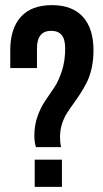

<svg xmlns="http://www.w3.org/2000/svg" viewBox="-20 -728 400 748"><path d="M217.8 -154.8H120.1Q113.8 -174.8 113.8 -198.2Q113.8 -240.2 126.2 -274.9Q138.7 -309.6 156.2 -335.2Q173.8 -360.8 191.4 -387.2Q209 -413.6 221.4 -452.4Q233.9 -491.2 233.9 -539.1Q233.9 -575.2 220.2 -591.6Q206.5 -607.9 179.2 -607.9Q124 -607.9 124 -539.1V-462.9H20V-532.2Q20 -616.7 61.3 -662.4Q102.5 -708 182.1 -708Q261.7 -708 303 -662.4Q344.2 -616.7 344.2 -532.2Q344.2 -495.1 337.2 -463.1Q330.1 -431.2 318.4 -407.7Q306.6 -384.3 293 -363.3Q279.3 -342.3 265.4 -323.2Q251.5 -304.2 239.7 -285.4Q228 -266.6 220.9 -243.2Q213.9 -219.7 213.9 -193.8Q213.9 -172.4 217.8 -154.8ZM115.2 -106H221.2V0H115.2Z"/></svg>

Font: Bebas Neue Bold
Style: Regular
Weight: 700
Designer: Ryoichi Tsunekawa
Foundry: Ryoichi Tsunekawa
Version: Version 1.300